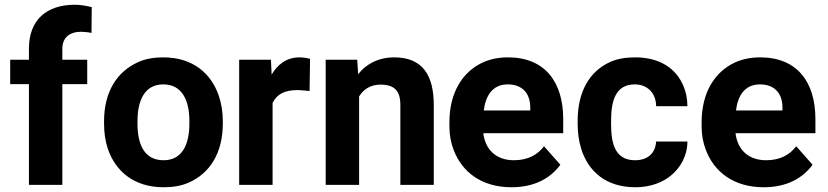

<svg xmlns="http://www.w3.org/2000/svg" viewBox="-20 -780 3493 810"><path d="M23 -425H102V0H243V-425H348V-528H243V-574C243 -622 274 -646 323 -646C340 -645 354 -644 366 -641L367 -750C345 -755 322 -760 296 -760C175 -760 102 -695 102 -574V-528H23Z M419 -259C419 -220 424 -185 435 -152C467 -58 545 10 670 10C710 10 746 4 777 -10C865 -49 920 -134 920 -259V-269C920 -308 914 -343 903 -376C871 -470 794 -538 669 -538C629 -538 594 -532 563 -518C475 -479 419 -394 419 -269ZM560 -259V-269C560 -351 587 -424 669 -424C751 -424 779 -352 779 -269V-259C779 -176 752 -104 670 -104C586 -104 560 -175 560 -259Z M989 0H1130V-346C1148 -382 1180 -400 1235 -400C1250 -400 1272 -397 1286 -396L1288 -532C1277 -535 1258 -538 1244 -538C1186 -538 1149 -505 1126 -465L1123 -528H989Z M1354 0H1495V-373C1512 -401 1541 -423 1585 -423C1644 -423 1669 -397 1669 -337V0H1810V-336C1810 -460 1765 -538 1643 -538C1574 -538 1523 -508 1491 -467L1487 -528H1354Z M1876 -246C1876 -211 1882 -178 1894 -147C1929 -55 2011 10 2138 10C2236 10 2303 -29 2344 -85L2275 -163C2248 -127 2207 -104 2148 -104C2072 -104 2027 -150 2019 -218H2356V-278C2356 -434 2279 -538 2123 -538C2085 -538 2050 -531 2020 -518C1932 -479 1876 -390 1876 -265ZM2021 -314C2028 -373 2056 -424 2122 -424C2183 -424 2217 -387 2217 -326V-314Z M2417 -257C2417 -220 2422 -184 2432 -152C2462 -57 2536 10 2661 10C2726 10 2780 -12 2816 -44C2850 -74 2880 -122 2880 -183H2748C2745 -133 2712 -104 2659 -104C2575 -104 2558 -174 2558 -257V-271C2558 -353 2576 -424 2658 -424C2712 -424 2748 -386 2748 -332H2880C2880 -363 2874 -392 2863 -418C2832 -491 2764 -538 2660 -538C2619 -538 2583 -532 2553 -518C2467 -479 2417 -393 2417 -271Z M2940 -246C2940 -211 2946 -178 2958 -147C2993 -55 3075 10 3202 10C3300 10 3367 -29 3408 -85L3339 -163C3312 -127 3271 -104 3212 -104C3136 -104 3091 -150 3083 -218H3420V-278C3420 -434 3343 -538 3187 -538C3149 -538 3114 -531 3084 -518C2996 -479 2940 -390 2940 -265ZM3085 -314C3092 -373 3120 -424 3186 -424C3247 -424 3281 -387 3281 -326V-314Z"/></svg>

Font: Asimov Pro
Style: Bd
Weight: 700
Designer: Google
Version: Version 2.000980; 2014